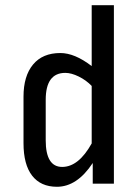

<svg xmlns="http://www.w3.org/2000/svg" viewBox="-20 -703 531 735"><path d="M70 -155V-333Q70 -412 106.5 -456Q143 -500 211 -500Q266 -500 331 -450V-683H416V0H335V-79Q275 12 198 12Q136 12 103 -30.5Q70 -73 70 -155ZM331 -154V-374Q310 -396 281.5 -410Q253 -424 230 -424Q155 -424 155 -321V-166Q155 -64 218 -64Q281 -64 331 -154Z"/></svg>

Font: RopaSansRegular
Style: Regular
Weight: 400
Designer: Botio Nikoltchev
Foundry: Botjo Nikoltchev
Version: Version 1.002